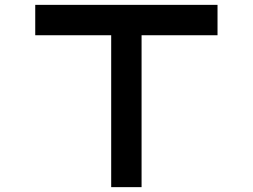

<svg xmlns="http://www.w3.org/2000/svg" viewBox="-20 -770 1040 790"><path d="M562.5 -625V0H437.5V-625H125V-750H875V-625Z"/></svg>

Font: Xanmono
Style: Regular
Weight: 400
Designer: GGBotNet
Foundry: GGBotNet
Version: 1.00